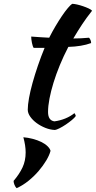

<svg xmlns="http://www.w3.org/2000/svg" viewBox="-20 -633 501 1003"><path d="M156 -383Q151 -389 147 -408.5Q143 -428 143 -442Q169 -440 193 -438.5Q217 -437 237 -436Q252 -466 269.5 -495.5Q287 -525 303.5 -549.5Q320 -574 334.5 -591Q349 -608 357 -613Q367 -613 382.5 -609.5Q398 -606 414 -600.5Q430 -595 443 -589Q456 -583 461 -577Q431 -539 409.5 -506.5Q388 -474 363 -432Q383 -432 403.5 -433Q424 -434 445 -436Q450 -431 453 -423.5Q456 -416 456 -408Q407 -390 337 -388Q312 -340 292.5 -292.5Q273 -245 259.5 -201Q246 -157 238.5 -118Q231 -79 231 -48Q231 -4 264 1Q294 -3 321 -14Q348 -25 369 -42Q375 -33 376 -27Q370 -18 355.5 -6Q341 6 324 17.5Q307 29 291 37Q275 45 267 46Q242 45 217 35Q192 25 171.5 10Q151 -5 138 -23.5Q125 -42 125 -60Q125 -84 131.5 -120.5Q138 -157 150 -200Q162 -243 178 -290Q194 -337 213 -383ZM67 350Q61 345 56 333.5Q51 322 51 312Q81 277 97.5 242Q114 207 114 163Q114 128 102 84Q127 86 151.5 92.5Q176 99 195.5 108.5Q215 118 228 130.5Q241 143 244 155Q238 178 221.5 205.5Q205 233 182 260Q159 287 129.5 311Q100 335 67 350Z"/></svg>

Font: Sweet Mavka Script
Style: Regular
Weight: 500
Designer: Pablo Impallari/Anastassiya Vishnevskaya
Foundry: Pablo Impallari/ Anastassiya Vishnevskaya
Version: Version 2.0/www.impallari.com/   behance.net/sweetcherry